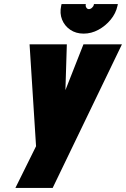

<svg xmlns="http://www.w3.org/2000/svg" viewBox="-20 -719 622 948"><path d="M562 -699H444L443 -695Q442 -688 434.5 -681Q427 -674 419 -674Q411 -674 406.5 -681Q402 -688 403 -695L404 -699H284L282 -690Q274 -653 286.5 -622Q299 -591 327 -572Q355 -553 393 -553Q431 -553 466 -572Q501 -591 526.5 -622Q552 -653 560 -690ZM56 209H240L582 -500H392L303 -274L310 -500H126L158 3Z"/></svg>

Font: Advent Pro Black
Style: Italic
Weight: 900
Italic angle: -12°
Version: Version 3.000